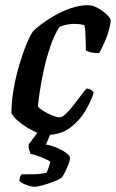

<svg xmlns="http://www.w3.org/2000/svg" viewBox="-20 -520 447 740"><path d="M158 0Q146 0 127.5 -7Q109 -14 88.5 -26Q68 -38 50.5 -53Q33 -68 24 -84Q24 -128 32.5 -176Q41 -224 54 -268.5Q67 -313 81 -347.5Q95 -382 107 -399Q117 -410 139 -426.5Q161 -443 190.5 -460Q220 -477 253.5 -488.5Q287 -500 320 -500Q337 -500 357 -489Q377 -478 391.5 -464Q406 -450 407 -441Q403 -406 388.5 -370.5Q374 -335 362 -315Q344 -315 330 -318.5Q316 -322 311 -326Q311 -335 310.5 -354.5Q310 -374 309 -394Q308 -414 305 -423Q295 -426 284.5 -427Q274 -428 266 -428Q252 -428 237 -425Q222 -422 209 -416Q188 -383 173.5 -339.5Q159 -296 149 -251Q139 -206 133.5 -168.5Q128 -131 126 -110Q133 -101 148.5 -91.5Q164 -82 181.5 -75Q199 -68 211 -68Q220 -68 234 -81.5Q248 -95 263 -114Q278 -133 291.5 -151.5Q305 -170 314 -179Q324 -178 331.5 -173Q339 -168 341 -163Q331 -130 308.5 -92Q286 -54 249.5 -27Q213 0 158 0ZM112 200Q104 200 91 196Q78 192 67 186.5Q56 181 54 176Q57 166 57.5 162.5Q58 159 63 152Q92 152 114.5 151.5Q137 151 159 146Q164 136 168 124.5Q172 113 174 103Q164 96 139 86Q114 76 97 73Q96 67 92.5 57.5Q89 48 91 36Q102 21 119 -1.5Q136 -24 147 -37H189L157 37Q180 41 201.5 50.5Q223 60 236.5 70.5Q250 81 250 90Q250 97 244 112.5Q238 128 230.5 143.5Q223 159 216 166Q199 176 178 183.5Q157 191 139 195.5Q121 200 112 200Z"/></svg>

Font: Texturina 12pt SemiBold
Style: Italic
Weight: 600
Italic angle: -11°
Version: Version 1.002